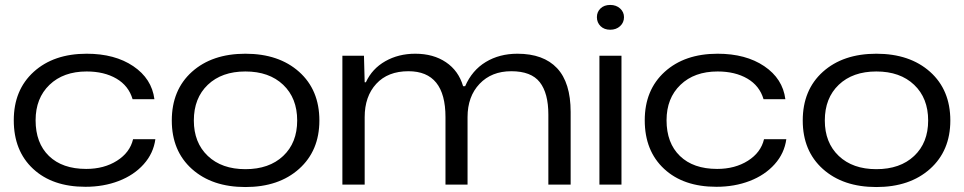

<svg xmlns="http://www.w3.org/2000/svg" viewBox="-20 -752 3925 782"><path d="M328.1 8.8Q193.4 8.8 114.7 -64.5Q36.1 -137.7 36.1 -262.2Q36.1 -385.7 117.4 -459.5Q198.7 -533.2 333 -533.2Q447.8 -533.2 522.9 -482.4Q598.1 -431.6 608.9 -348.1H520Q503.9 -402.8 454.1 -431.9Q404.3 -460.9 333 -460.9Q238.3 -460.9 181.6 -406.5Q125 -352.1 125 -262.2Q125 -169.4 179.4 -116.7Q233.9 -64 331.1 -64Q403.8 -64 456.5 -97.4Q509.3 -130.9 522 -185.1H612.8Q605 -127.4 565.2 -83Q525.4 -38.6 463.6 -14.9Q401.9 8.8 328.1 8.8Z M979.5 9.8Q843.8 9.8 761.7 -63.7Q679.7 -137.2 679.7 -261.2Q679.7 -385.7 761.7 -459.5Q843.8 -533.2 979.5 -533.2Q1115.7 -533.2 1198.2 -459.5Q1280.8 -385.7 1280.8 -261.2Q1280.8 -138.2 1198.2 -64.2Q1115.7 9.8 979.5 9.8ZM769.5 -261.2Q769.5 -170.9 826.4 -116.9Q883.3 -63 979.5 -63Q1076.2 -63 1133.3 -116.7Q1190.4 -170.4 1190.4 -261.2Q1190.4 -352.5 1133.3 -406.7Q1076.2 -460.9 979.5 -460.9Q883.3 -460.9 826.4 -406.7Q769.5 -352.5 769.5 -261.2Z M1374.5 0V-524.9H1462.4L1465.3 -417H1470.2Q1495.6 -472.2 1549.3 -502.7Q1603 -533.2 1671.4 -533.2Q1745.1 -533.2 1796.4 -498.5Q1847.7 -463.9 1866.2 -400.9H1874.5Q1902.8 -465.8 1958.5 -499.5Q2014.2 -533.2 2087.4 -533.2Q2193.4 -533.2 2248.8 -474.4Q2304.2 -415.5 2304.2 -295.9V0H2213.4V-285.2Q2213.4 -372.6 2178.5 -417.2Q2143.6 -461.9 2062.5 -461.9Q1981.9 -461.9 1933.1 -410.4Q1884.3 -358.9 1884.3 -274.9V0H1794.4V-274.9Q1794.4 -461.9 1643.6 -461.9Q1559.6 -461.9 1512.5 -410.6Q1465.3 -359.4 1465.3 -274.9V0Z M2421.4 0V-524.9H2511.2V0ZM2411.1 -682.1Q2411.1 -703.6 2426 -717.8Q2440.9 -731.9 2465.3 -731.9Q2489.7 -731.9 2505.6 -717.5Q2521.5 -703.1 2521.5 -682.1Q2521.5 -660.2 2505.6 -645.5Q2489.7 -630.9 2465.3 -630.9Q2440.9 -630.9 2426 -645.5Q2411.1 -660.2 2411.1 -682.1Z M2897.9 8.8Q2763.2 8.8 2684.6 -64.5Q2606 -137.7 2606 -262.2Q2606 -385.7 2687.3 -459.5Q2768.6 -533.2 2902.8 -533.2Q3017.6 -533.2 3092.8 -482.4Q3168 -431.6 3178.7 -348.1H3089.8Q3073.7 -402.8 3023.9 -431.9Q2974.1 -460.9 2902.8 -460.9Q2808.1 -460.9 2751.5 -406.5Q2694.8 -352.1 2694.8 -262.2Q2694.8 -169.4 2749.3 -116.7Q2803.7 -64 2900.9 -64Q2973.6 -64 3026.4 -97.4Q3079.1 -130.9 3091.8 -185.1H3182.6Q3174.8 -127.4 3135 -83Q3095.2 -38.6 3033.4 -14.9Q2971.7 8.8 2897.9 8.8Z M3549.3 9.8Q3413.6 9.8 3331.5 -63.7Q3249.5 -137.2 3249.5 -261.2Q3249.5 -385.7 3331.5 -459.5Q3413.6 -533.2 3549.3 -533.2Q3685.5 -533.2 3768.1 -459.5Q3850.6 -385.7 3850.6 -261.2Q3850.6 -138.2 3768.1 -64.2Q3685.5 9.8 3549.3 9.8ZM3339.4 -261.2Q3339.4 -170.9 3396.2 -116.9Q3453.1 -63 3549.3 -63Q3646 -63 3703.1 -116.7Q3760.3 -170.4 3760.3 -261.2Q3760.3 -352.5 3703.1 -406.7Q3646 -460.9 3549.3 -460.9Q3453.1 -460.9 3396.2 -406.7Q3339.4 -352.5 3339.4 -261.2Z"/></svg>

Font: Lumene Sans Expanded
Style: Regular
Weight: 400
Width: 7
Designer: Deni Anggara
Version: Version 1.003;Glyphs 3.1.2 (3151)